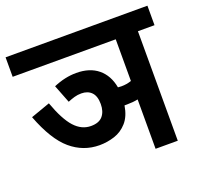

<svg xmlns="http://www.w3.org/2000/svg" viewBox="-111 -746 907 870"><g transform="rotate(-20 342.0 -311.0)"><path d="M166 -422Q222 -446 276 -446Q341 -446 381 -413Q421 -380 432 -320Q440 -319 449 -319Q474 -319 497 -327V-528H0V-622H684V-528H604V0H497V-238Q473 -233 444 -233Q437 -233 432 -233Q424 -183 398.5 -154Q373 -125 337.5 -113.5Q302 -102 265 -102Q187 -102 126.5 -153.5Q66 -205 20 -326L113 -359Q144 -273 178.5 -235Q213 -197 258 -197Q297 -197 315 -218.5Q333 -240 333 -276Q333 -314 315 -332.5Q297 -351 266 -351Q248 -351 232.5 -346.5Q217 -342 200 -335Z"/></g></svg>

Font: Noto Sans Devanagari Condensed SemiBold
Style: Regular
Weight: 600
Width: 3
Designer: Jelle Bosma - Monotype Design Team
Foundry: Monotype Imaging Inc.
Version: Version 2.004; ttfautohint (v1.8.4.7-5d5b)